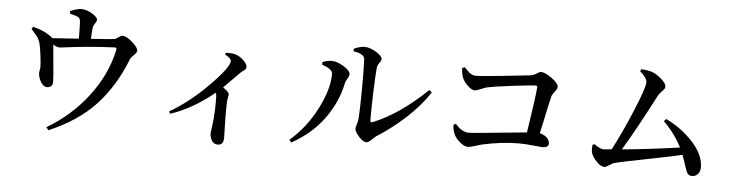

<svg xmlns="http://www.w3.org/2000/svg" viewBox="-49 -1027 5039 1324"><g transform="rotate(5 2470.0 -365.5)"><path d="M392.6 -752.9 391.6 -771.5Q443.4 -792 465.8 -792Q502.9 -792 542 -768.6Q581.1 -745.1 581.1 -727.5Q581.1 -715.8 569.8 -700.7Q558.6 -685.5 556.6 -669.9Q552.7 -642.6 550.8 -592.8Q680.7 -601.6 710.9 -605.5Q719.7 -606.4 738.3 -619.6Q756.8 -632.8 766.6 -632.8Q793.9 -632.8 835 -596.7Q876 -560.5 876 -539.1Q876 -526.4 856 -507.3Q835.9 -488.3 832 -478.5Q756.8 -285.2 634.3 -154.3Q511.7 -23.4 313.5 60.5L297.9 41Q464.8 -57.6 579.6 -208Q694.3 -358.4 731.4 -529.3Q733.4 -541 730.5 -544.9Q727.5 -548.8 716.8 -547.9Q618.2 -543.9 530.8 -535.6Q443.4 -527.3 396 -521Q348.6 -514.6 338.9 -514.6Q320.3 -514.6 295.9 -531.2Q296.9 -514.6 302.7 -453.1Q308.6 -391.6 313 -340.3Q317.4 -289.1 317.4 -276.4Q317.4 -236.3 279.3 -234.4Q254.9 -233.4 235.8 -263.7Q216.8 -293.9 215.8 -324.2Q214.8 -330.1 217.8 -346.2Q220.7 -362.3 220.7 -371.1Q220.7 -397.5 213.4 -453.6Q206.1 -509.8 199.2 -534.2Q196.3 -543 191.9 -552.7Q187.5 -562.5 184.6 -567.9Q181.6 -573.2 172.9 -583.5Q164.1 -593.8 162.6 -596.2Q161.1 -598.6 149.4 -611.3Q137.7 -624 136.7 -625L147.5 -640.6Q208 -626 251 -599.6Q276.4 -585 284.2 -574.2Q317.4 -576.2 388.2 -581.1Q459 -585.9 467.8 -586.9Q467.8 -643.6 465.8 -698.2Q464.8 -728.5 448.2 -736.3Q439.5 -741.2 392.6 -752.9Z M1482.4 -565.4 1486.3 -578.1Q1528.3 -580.1 1551.8 -573.2Q1582 -564.5 1609.4 -538.6Q1636.7 -512.7 1636.7 -493.2Q1636.7 -483.4 1632.3 -478Q1627.9 -472.7 1617.2 -465.3Q1606.4 -458 1598.6 -450.2Q1525.4 -375 1488.3 -338.9Q1531.2 -309.6 1531.2 -293Q1531.2 -288.1 1527.8 -272.9Q1524.4 -257.8 1523.4 -246.1Q1521.5 -183.6 1522 -143.1Q1522.5 -102.5 1523.9 -53.2Q1525.4 -3.9 1525.4 6.8Q1525.4 57.6 1485.4 57.6Q1459 57.6 1444.3 35.2Q1429.7 12.7 1429.7 -17.6Q1429.7 -24.4 1433.1 -43Q1436.5 -61.5 1437.5 -74.2Q1449.2 -169.9 1446.3 -269.5Q1446.3 -285.2 1441.4 -297.9Q1292 -175.8 1140.6 -126L1130.9 -140.6Q1267.6 -219.7 1396.5 -350.6Q1525.4 -481.4 1525.4 -524.4Q1525.4 -534.2 1512.2 -545.9Q1499 -557.6 1482.4 -565.4Z M2363.3 -665 2362.3 -682.6Q2404.3 -702.1 2436.5 -702.1Q2472.7 -702.1 2516.1 -675.8Q2559.6 -649.4 2559.6 -627.9Q2559.6 -616.2 2546.9 -600.6Q2534.2 -585 2532.2 -566.4Q2527.3 -529.3 2522.9 -396Q2518.6 -262.7 2519.5 -203.1Q2519.5 -182.6 2538.1 -190.4Q2720.7 -265.6 2906.2 -444.3L2924.8 -429.7Q2864.3 -335.9 2768.1 -247.6Q2671.9 -159.2 2567.4 -93.8Q2561.5 -89.8 2540 -68.8Q2518.6 -47.9 2503.9 -47.9Q2481.4 -47.9 2451.7 -81.5Q2421.9 -115.2 2421.9 -135.7Q2421.9 -144.5 2428.7 -165Q2435.5 -185.5 2437.5 -206.1Q2441.4 -252 2442.9 -394.5Q2444.3 -537.1 2440.4 -616.2Q2439.5 -653.3 2363.3 -665ZM2228.5 -496.1Q2228.5 -530.3 2155.3 -553.7V-573.2Q2194.3 -586.9 2224.6 -585.9Q2258.8 -584 2303.7 -556.6Q2348.6 -529.3 2348.6 -503.9Q2348.6 -491.2 2336.4 -472.2Q2324.2 -453.1 2322.3 -441.4Q2295.9 -310.5 2212.9 -194.8Q2129.9 -79.1 1989.3 -1L1974.6 -18.6Q2086.9 -114.3 2157.7 -252.4Q2228.5 -390.6 2228.5 -496.1Z M3119.1 -616.2 3136.7 -622.1Q3139.6 -619.1 3154.3 -604Q3168.9 -588.9 3174.3 -585Q3179.7 -581.1 3191.4 -575.7Q3203.1 -570.3 3215.8 -570.3Q3251 -570.3 3395.5 -585Q3540 -599.6 3593.8 -606.4Q3614.3 -609.4 3633.3 -622.6Q3652.3 -635.7 3664.1 -635.7Q3690.4 -635.7 3738.3 -601.6Q3786.1 -567.4 3786.1 -543Q3786.1 -529.3 3769 -508.8Q3752 -488.3 3748 -472.7Q3742.2 -450.2 3733.4 -409.7Q3724.6 -369.1 3712.4 -310.5Q3700.2 -252 3691.4 -213.9Q3721.7 -207 3740.7 -189Q3759.8 -170.9 3759.8 -149.4Q3759.8 -120.1 3715.8 -120.1Q3705.1 -120.1 3651.9 -126Q3598.6 -131.8 3553.7 -131.8Q3436.5 -131.8 3299.8 -101.6Q3280.3 -96.7 3250 -86.9Q3219.7 -77.1 3205.1 -77.1Q3179.7 -77.1 3149.4 -103Q3119.1 -128.9 3107.4 -155.3Q3091.8 -193.4 3093.8 -220.7L3108.4 -228.5Q3126 -210 3136.7 -200.7Q3147.5 -191.4 3165 -183.1Q3182.6 -174.8 3201.2 -174.8Q3219.7 -174.8 3292.5 -181.6Q3365.2 -188.5 3461.4 -198.2Q3557.6 -208 3602.5 -211.9Q3642.6 -468.8 3645.5 -527.3Q3647.5 -539.1 3635.7 -539.1Q3602.5 -539.1 3476.1 -523.4Q3349.6 -507.8 3300.8 -497.1Q3285.2 -493.2 3257.8 -481.4Q3230.5 -469.7 3217.8 -469.7Q3195.3 -469.7 3166.5 -498.5Q3137.7 -527.3 3128.9 -553.7Q3119.1 -585 3119.1 -616.2Z M4536.1 -372.1 4551.8 -387.7Q4659.2 -335.9 4738.8 -249.5Q4818.4 -163.1 4818.4 -77.1Q4818.4 -46.9 4802.2 -29.3Q4786.1 -11.7 4762.7 -11.7Q4750 -11.7 4741.2 -16.6Q4732.4 -21.5 4726.1 -34.7Q4719.7 -47.9 4715.3 -61Q4710.9 -74.2 4702.1 -101.6Q4693.4 -128.9 4684.6 -151.4Q4611.3 -133.8 4436 -99.6Q4260.7 -65.4 4221.7 -54.7Q4211.9 -52.7 4188.5 -37.1Q4165 -21.5 4155.3 -21.5Q4127.9 -21.5 4095.7 -56.6Q4063.5 -91.8 4059.6 -122.1Q4057.6 -140.6 4060.5 -166L4073.2 -171.9Q4116.2 -141.6 4137.7 -141.6Q4147.5 -141.6 4194.3 -146.5Q4253.9 -257.8 4323.2 -423.3Q4392.6 -588.9 4392.6 -627Q4392.6 -659.2 4343.8 -699.2L4349.6 -714.8Q4390.6 -712.9 4418.9 -705.1Q4457 -692.4 4491.7 -661.1Q4526.4 -629.9 4526.4 -608.4Q4526.4 -596.7 4506.8 -577.1Q4487.3 -557.6 4481.4 -545.9Q4346.7 -287.1 4264.6 -152.3Q4466.8 -171.9 4663.1 -200.2Q4615.2 -293.9 4536.1 -372.1Z"/></g></svg>

Font: GenYoMin TW TTF SemiBold
Style: Regular
Weight: 600
Version: Version 1.300